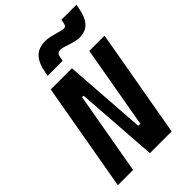

<svg xmlns="http://www.w3.org/2000/svg" viewBox="-273 -1051 1156 1156"><g transform="rotate(-45 305.0 -472.5)"><path d="M291.5 0H476.6L598.6 -693.4H468.8L376 -166H358.4L320.8 -693.4H140.6L18.6 0H148.4L241.2 -527.3H253.9ZM185.5 -764.6H313.5L318.8 -793.9C322.3 -813.5 332 -821.8 351.6 -821.8C379.9 -821.8 438.5 -791 482.9 -791C552.7 -791 590.3 -830.6 606 -920.4L610.4 -944.8H482.4L478 -919.4C475.1 -903.3 468.3 -896.5 457.5 -896.5C430.2 -896.5 368.7 -923.3 324.7 -923.3C248 -923.3 206.5 -882.3 189.9 -789.1Z"/></g></svg>

Font: Cascadia Code
Style: Bold Italic
Weight: 700
Italic angle: -10°
Monospace: yes
Designer: Aaron Bell
Foundry: Saja Typeworks
Version: Version 2404.023